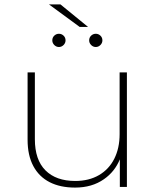

<svg xmlns="http://www.w3.org/2000/svg" viewBox="-20 -847 706 870"><path d="M320 3Q253 3 205 -21.5Q157 -46 131 -94.5Q105 -143 105 -214V-519H138V-216Q138 -123 186 -75Q234 -27 321 -27Q383 -27 428.5 -53.5Q474 -80 498 -128Q522 -176 522 -239V-519H555V0H523V-125Q500 -69 451 -35Q397 3 320 3ZM414 -634Q402 -634 393 -643Q384 -652 384 -664Q384 -677 393 -685.5Q402 -694 414 -694Q426 -694 435 -685.5Q444 -677 444 -664Q444 -652 435 -643Q426 -634 414 -634ZM247 -634Q235 -634 226 -643Q217 -652 217 -664Q217 -677 226 -685.5Q235 -694 247 -694Q259 -694 268 -685.5Q277 -677 277 -664Q277 -652 268 -643Q259 -634 247 -634ZM341 -725 202 -827H254L379 -725Z"/></svg>

Font: Montserrat Thin ExtraLight
Style: Regular
Weight: 250
Version: Version 9.000